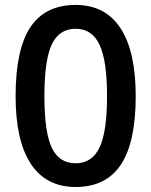

<svg xmlns="http://www.w3.org/2000/svg" viewBox="-20 -745 611 775"><path d="M527.8 -356.9Q527.8 -170.9 468 -80.6Q408.2 9.8 285.2 9.8Q166 9.8 104.5 -83.5Q43 -176.8 43 -356.9Q43 -545.9 102.8 -635.5Q162.6 -725.1 285.2 -725.1Q404.8 -725.1 466.3 -631.3Q527.8 -537.6 527.8 -356.9ZM159.2 -356.9Q159.2 -210.9 189.2 -148.4Q219.2 -85.9 285.2 -85.9Q351.1 -85.9 381.6 -149.4Q412.1 -212.9 412.1 -356.9Q412.1 -500.5 381.6 -564.7Q351.1 -628.9 285.2 -628.9Q219.2 -628.9 189.2 -565.9Q159.2 -502.9 159.2 -356.9Z"/></svg>

Font: f4_46533          
Style: Regular
Weight: 600
Foundry: Ascender Corporation
Version: Version 1.10